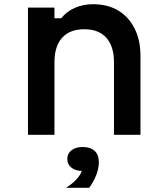

<svg xmlns="http://www.w3.org/2000/svg" viewBox="-20 -641 790 913"><path d="M113 0V-605H239V-554H271Q296 -586 335.5 -603.5Q375 -621 422 -621Q492 -621 542 -591Q592 -561 620 -505.5Q648 -450 648 -375V0H522V-345Q522 -421 485.5 -461.5Q449 -502 381 -502Q312 -502 275.5 -461.5Q239 -421 239 -345V0ZM373 172Q340 172 320 156.5Q300 141 300 115Q300 89 320 73.5Q340 58 373 58Q406 58 426 73.5Q446 89 446 115Q446 141 426 156.5Q406 172 373 172ZM294 252Q330 229 349.5 205Q369 181 370 164L373 58Q410 58 430 76.5Q450 95 450 130Q450 160 437.5 192Q425 224 404 252Z"/></svg>

Font: Martian Mono SemiExpanded Medium
Style: Regular
Weight: 500
Width: 6
Designer: Roman Shamin
Foundry: Evil Martians
Version: Version 1.000